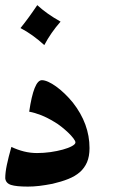

<svg xmlns="http://www.w3.org/2000/svg" viewBox="-20 -730 435 732"><path d="M210.9 -647.5Q173.8 -605.5 148.9 -558.1Q104 -599.1 58.1 -623Q86.9 -658.2 122.1 -710.4Q140.1 -693.8 162.1 -678.2Q184.1 -662.6 210.9 -647.5ZM0 -50.3Q0 -72.3 6.1 -101.3Q12.2 -130.4 23.4 -169.9Q46.9 -158.7 71.3 -152.6Q95.7 -146.5 121.1 -146.5Q146.5 -146.5 172.4 -150.1Q198.2 -153.8 219.5 -159.7Q240.7 -165.5 254.2 -172.9Q267.6 -180.2 267.6 -187Q267.6 -192.4 259.8 -202.6Q252 -212.9 240 -224.4Q228 -235.8 214.1 -246.8Q200.2 -257.8 187.5 -265.1Q161.1 -281.2 137 -290.8Q112.8 -300.3 91.3 -304.2Q108.9 -424.3 139.6 -424.3Q149.9 -424.3 164.1 -418Q178.2 -411.6 193.8 -400.4Q209.5 -389.2 226.1 -373.3Q242.7 -357.4 257.8 -338.9Q321.3 -257.8 321.3 -165.5Q321.3 -133.8 311.8 -111.6Q302.2 -89.4 284.4 -73.7Q266.6 -58.1 240.2 -47.6Q213.9 -37.1 180.2 -29.3Q152.3 -23.9 129.6 -21.2Q106.9 -18.6 86.4 -18.6Q41.5 -18.6 21.7 -25.1Q2 -31.7 0 -50.3Z"/></svg>

Font: XB Niloofar
Style: Bold
Weight: 700
Designer: Behnam
Foundry: Irmug
Version: Version 7.201 2008